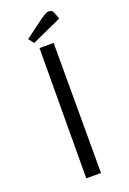

<svg xmlns="http://www.w3.org/2000/svg" viewBox="-161 -901 644 957"><g transform="rotate(-20 161.5 -423.0)"><path d="M200 -690V0H122L125 -690ZM251 -838 268 -795 109 -723 87 -751 169 -812Q213 -846 228 -846Q243 -846 251 -838Z"/></g></svg>

Font: Ruluko
Style: Regular
Weight: 400
Designer: Ana Sanfelippo, Angelica Diaz, Meme Hernandez
Foundry: Ana Sanfelippo, Angelica Diaz y Meme Hernandez
Version: Version 1.001